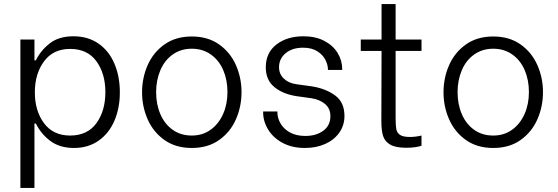

<svg xmlns="http://www.w3.org/2000/svg" viewBox="-20 -720 2739 942"><path d="M80 -526H149V-424H156Q180 -473 224.5 -507.5Q269 -542 340 -542Q412 -542 463.5 -506Q515 -470 541.5 -407.5Q568 -345 568 -267Q568 -190 541.5 -128Q515 -66 464 -30Q413 6 343 6Q273 6 227 -28.5Q181 -63 156 -114H149V202H80ZM151 -267Q151 -176 196 -115.5Q241 -55 324 -55Q409 -55 453 -115.5Q497 -176 497 -268Q497 -359 453 -419.5Q409 -480 324 -480Q241 -480 196 -419Q151 -358 151 -267Z M677 -267Q677 -338 704.5 -400.5Q732 -463 787 -502Q842 -541 921 -541Q1000 -541 1055 -502Q1110 -463 1137.5 -400.5Q1165 -338 1165 -268Q1165 -197 1137.5 -134.5Q1110 -72 1055 -33Q1000 6 921 6Q842 6 787 -33Q732 -72 704.5 -134.5Q677 -197 677 -267ZM746 -268Q746 -208 767 -159.5Q788 -111 827.5 -83Q867 -55 921 -55Q974 -55 1013.5 -83.5Q1053 -112 1074.5 -160.5Q1096 -209 1096 -268Q1096 -328 1075 -376.5Q1054 -425 1014 -453Q974 -481 921 -481Q868 -481 828 -453Q788 -425 767 -376Q746 -327 746 -268Z M1341 -173V-169Q1341 -141 1356.5 -114Q1372 -87 1403 -70Q1434 -53 1478 -53Q1531 -53 1566 -78.5Q1601 -104 1601 -150Q1601 -188 1574.5 -210Q1548 -232 1508 -238L1436 -248Q1369 -258 1326.5 -292.5Q1284 -327 1284 -390Q1284 -461 1336 -501.5Q1388 -542 1469 -542Q1528 -542 1571 -519.5Q1614 -497 1636.5 -460Q1659 -423 1659 -380V-377H1589V-379Q1589 -401 1577 -425.5Q1565 -450 1537.5 -468Q1510 -486 1467 -486Q1414 -486 1381.5 -459Q1349 -432 1349 -390Q1349 -357 1372.5 -334.5Q1396 -312 1433 -307L1512 -296Q1579 -285 1624.5 -251.5Q1670 -218 1670 -151Q1670 -105 1644.5 -69Q1619 -33 1575 -13.5Q1531 6 1476 6Q1413 6 1366.5 -19Q1320 -44 1295.5 -84.5Q1271 -125 1271 -169V-173Z M1852 -526V-700H1921V-526H2048V-470H1921V-141Q1921 -103 1924.5 -85.5Q1928 -68 1943 -58Q1958 -48 1992 -48Q2018 -48 2048 -55V-5Q2038 -1 2017.5 2Q1997 5 1974 5Q1921 5 1894.5 -10.5Q1868 -26 1859.5 -53Q1851 -80 1851 -126L1852 -470H1750V-526Z M2156 -267Q2156 -338 2183.5 -400.5Q2211 -463 2266 -502Q2321 -541 2400 -541Q2479 -541 2534 -502Q2589 -463 2616.5 -400.5Q2644 -338 2644 -268Q2644 -197 2616.5 -134.5Q2589 -72 2534 -33Q2479 6 2400 6Q2321 6 2266 -33Q2211 -72 2183.5 -134.5Q2156 -197 2156 -267ZM2225 -268Q2225 -208 2246 -159.5Q2267 -111 2306.5 -83Q2346 -55 2400 -55Q2453 -55 2492.5 -83.5Q2532 -112 2553.5 -160.5Q2575 -209 2575 -268Q2575 -328 2554 -376.5Q2533 -425 2493 -453Q2453 -481 2400 -481Q2347 -481 2307 -453Q2267 -425 2246 -376Q2225 -327 2225 -268Z"/></svg>

Font: Lopes Sans Light
Style: Regular
Weight: 300
Designer: Gabriel Lam, Diego Maldonado
Foundry: TypeRant, Foresti Design
Version: Version 4.000